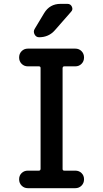

<svg xmlns="http://www.w3.org/2000/svg" viewBox="-20 -985 540 1005"><path d="M296.9 -964.8H333Q349.6 -964.8 356.4 -949.7Q363.3 -934.6 351.6 -922.9L267.6 -827.1Q235.4 -790 184.6 -790Q168.9 -790 161.1 -804.7Q153.3 -819.3 161.1 -833L210.9 -916Q240.2 -964.8 296.9 -964.8ZM183.6 -91.8Q191.4 -91.8 192.4 -100.6V-628.9Q192.4 -637.7 183.6 -637.7H126Q106.4 -637.7 93.3 -650.9Q80.1 -664.1 80.1 -684.1Q80.1 -704.1 93.3 -717.3Q106.4 -730.5 126 -730.5H374Q393.6 -730.5 406.7 -717.3Q419.9 -704.1 419.9 -684.1Q419.9 -664.1 406.7 -650.9Q393.6 -637.7 374 -637.7H316.4Q308.6 -637.7 307.6 -628.9V-100.6Q307.6 -91.8 316.4 -91.8H374Q393.6 -91.8 406.7 -79.1Q419.9 -66.4 419.9 -46.4Q419.9 -26.4 406.7 -13.2Q393.6 0 374 0H126Q106.4 0 93.3 -13.2Q80.1 -26.4 80.1 -46.4Q80.1 -66.4 93.3 -79.1Q106.4 -91.8 126 -91.8Z"/></svg>

Font: Rounded Mgen+ 1m medium
Style: Regular
Weight: 500
Designer: [Source Han Sans]
Ryoko NISHIZUKA  (kana & ideographs); Paul D. Hunt (Latin, Greek & Cyrillic); Wenlong ZHANG  (bopomofo
Version: Version 1.059.20150602